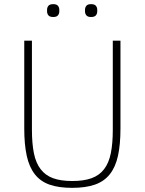

<svg xmlns="http://www.w3.org/2000/svg" viewBox="-20 -894 698 926"><path d="M134 -698V-268Q134 -202 143.5 -155Q153 -108 176 -78Q199 -48 236 -34.5Q273 -21 329 -21Q384 -21 421.5 -34.5Q459 -48 482 -78Q505 -108 514.5 -155Q524 -202 524 -268V-698H561V-274Q561 -197 549 -142.5Q537 -88 509.5 -53.5Q482 -19 437.5 -3.5Q393 12 328 12Q263 12 219 -3.5Q175 -19 148 -53.5Q121 -88 109 -142.5Q97 -197 97 -274V-698ZM237 -812Q220 -812 213.5 -820Q207 -828 207 -839V-847Q207 -858 213.5 -866Q220 -874 237 -874Q253 -874 259.5 -866Q266 -858 266 -847V-839Q266 -828 259.5 -820Q253 -812 237 -812ZM419 -812Q403 -812 396.5 -820Q390 -828 390 -839V-847Q390 -858 396.5 -866Q403 -874 419 -874Q436 -874 442.5 -866Q449 -858 449 -847V-839Q449 -828 442.5 -820Q436 -812 419 -812Z"/></svg>

Font: IBM Plex Sans Thai ExtLt
Style: Regular
Weight: 200
Designer: Mike Abbink, Paul van der Laan, Pieter van Rosmalen, Ben Mitchell, Mark Frömberg
Foundry: Bold Monday
Version: Version 1.2